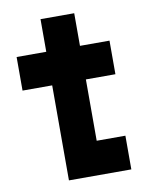

<svg xmlns="http://www.w3.org/2000/svg" viewBox="-78 -736 625 794"><g transform="rotate(-10 234.0 -338.5)"><path d="M147 0V-399H22.5V-540H147V-677H288.5V-540H412.5V-399H288.5V-141.5H409V0ZM218 -71.5H347V-71H218V-471H349.5V-470.5H218V-614.5V-471H86V-471.5H218Z"/></g></svg>

Font: Tourney Thin Black
Style: Regular
Weight: 900
Version: Version 1.015